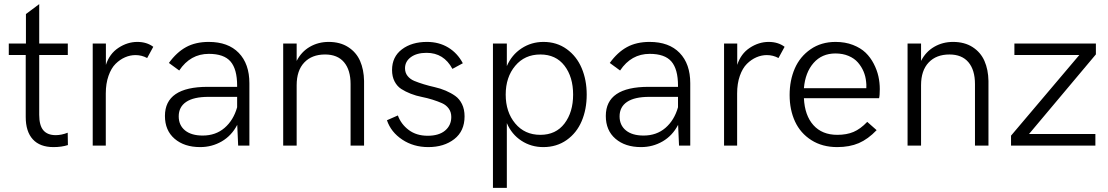

<svg xmlns="http://www.w3.org/2000/svg" viewBox="-20 -696 5299 918"><path d="M235.8 7.3Q170.9 7.3 137 -29.8Q103 -66.9 103 -136.7V-433.1H22V-487.8H104V-628.9L167.5 -676.3V-487.8H304.2V-433.1H167.5V-147Q167.5 -96.2 187.3 -73Q207 -49.8 246.6 -49.8Q273.9 -49.8 303.7 -61.5L304.7 -2.4Q274.4 7.3 235.8 7.3Z M423.3 0V-487.8H486.3V-385.7Q503.4 -439 546.4 -467.3Q589.4 -495.6 636.7 -495.6Q681.6 -495.6 712.9 -472.2L683.6 -418.5Q657.7 -432.6 627.9 -432.6Q602.5 -432.6 578.1 -422.1Q553.7 -411.6 532.7 -390.9Q511.7 -370.1 498.8 -333.3Q485.8 -296.4 485.8 -249V0Z M978 -495.6Q1070.8 -495.6 1121.6 -443.1Q1172.4 -390.6 1172.4 -297.9V0H1118.7L1114.3 -99.1Q1087.4 -47.4 1040.3 -20Q993.2 7.3 937 7.3Q861.3 7.3 814.9 -32.5Q768.6 -72.3 768.6 -141.6Q768.6 -280.8 973.1 -280.8H1113.8V-286.6Q1113.8 -365.2 1082.3 -401.9Q1050.8 -438.5 978.5 -438.5Q890.1 -438.5 836.9 -358.9L787.6 -395Q824.2 -445.8 869.6 -470.7Q915 -495.6 978 -495.6ZM949.2 -47.9Q1011.2 -47.9 1053.7 -84.5Q1096.2 -121.1 1113.8 -183.1V-232.9H976.6Q905.8 -232.9 870.1 -208.7Q834.5 -184.6 834.5 -139.6Q834.5 -97.2 864.7 -72.5Q895 -47.9 949.2 -47.9Z M1334 0V-487.8H1398.4V-404.8Q1420.9 -448.7 1461.4 -472.2Q1502 -495.6 1551.3 -495.6Q1606.4 -495.6 1645 -470.7Q1683.6 -445.8 1701.7 -404.5Q1719.7 -363.3 1720.7 -309.1V0H1656.2V-293.9Q1656.2 -361.3 1625 -398.4Q1593.8 -435.5 1534.2 -435.5Q1471.2 -435.5 1434.8 -397.2Q1398.4 -358.9 1398.4 -288.6V0Z M2027.8 7.3Q1957 7.3 1903.1 -28.6Q1849.1 -64.5 1830.1 -121.1L1882.3 -144Q1897.5 -102.1 1934.3 -74.5Q1971.2 -46.9 2024.9 -46.9Q2078.6 -46.9 2108.2 -71.8Q2137.7 -96.7 2137.7 -136.7Q2137.7 -160.2 2125.5 -177Q2113.3 -193.8 2093.5 -202.6Q2073.7 -211.4 2048.1 -219.5Q2022.5 -227.5 1996.1 -232.7Q1969.7 -237.8 1944.1 -247.8Q1918.5 -257.8 1898.7 -270.5Q1878.9 -283.2 1866.7 -306.4Q1854.5 -329.6 1854.5 -361.3Q1854.5 -424.3 1901.6 -460Q1948.7 -495.6 2021.5 -495.6Q2078.6 -495.6 2122.8 -469Q2167 -442.4 2192.9 -393.6L2143.1 -366.7Q2102.1 -443.4 2019.5 -443.4Q1972.7 -443.4 1944.6 -422.9Q1916.5 -402.3 1916.5 -369.6Q1916.5 -348.1 1928.7 -332.8Q1940.9 -317.4 1960.9 -309.1Q1981 -300.8 2006.6 -293Q2032.2 -285.2 2058.8 -279.3Q2085.4 -273.4 2111.1 -262.5Q2136.7 -251.5 2156.7 -237.3Q2176.8 -223.1 2189 -198.2Q2201.2 -173.3 2201.2 -139.6Q2201.2 -69.3 2152.1 -31Q2103 7.3 2027.8 7.3Z M2336.9 202.1V-487.8H2403.3V-379.9Q2426.3 -433.6 2473.4 -464.6Q2520.5 -495.6 2578.6 -495.6Q2642.1 -495.6 2689.7 -461.2Q2737.3 -426.8 2761.2 -370.1Q2785.2 -313.5 2785.2 -243.7Q2785.2 -173.3 2761.2 -116.9Q2737.3 -60.5 2689.5 -26.6Q2641.6 7.3 2577.6 7.3Q2519.5 7.3 2472.9 -23.2Q2426.3 -53.7 2403.3 -107.4V202.1ZM2563.5 -51.3Q2637.7 -51.3 2679 -105.5Q2720.2 -159.7 2720.2 -243.7Q2720.2 -328.1 2679 -381.8Q2637.7 -435.5 2563.5 -435.5Q2488.8 -435.5 2443.4 -381.3Q2397.9 -327.1 2397.9 -243.7Q2397.9 -160.2 2443.4 -105.7Q2488.8 -51.3 2563.5 -51.3Z M3085.9 -495.6Q3178.7 -495.6 3229.5 -443.1Q3280.3 -390.6 3280.3 -297.9V0H3226.6L3222.2 -99.1Q3195.3 -47.4 3148.2 -20Q3101.1 7.3 3044.9 7.3Q2969.2 7.3 2922.9 -32.5Q2876.5 -72.3 2876.5 -141.6Q2876.5 -280.8 3081.1 -280.8H3221.7V-286.6Q3221.7 -365.2 3190.2 -401.9Q3158.7 -438.5 3086.4 -438.5Q2998 -438.5 2944.8 -358.9L2895.5 -395Q2932.1 -445.8 2977.5 -470.7Q3022.9 -495.6 3085.9 -495.6ZM3057.1 -47.9Q3119.1 -47.9 3161.6 -84.5Q3204.1 -121.1 3221.7 -183.1V-232.9H3084.5Q3013.7 -232.9 2978 -208.7Q2942.4 -184.6 2942.4 -139.6Q2942.4 -97.2 2972.7 -72.5Q3002.9 -47.9 3057.1 -47.9Z M3441.9 0V-487.8H3504.9V-385.7Q3522 -439 3564.9 -467.3Q3607.9 -495.6 3655.3 -495.6Q3700.2 -495.6 3731.4 -472.2L3702.1 -418.5Q3676.3 -432.6 3646.5 -432.6Q3621.1 -432.6 3596.7 -422.1Q3572.3 -411.6 3551.3 -390.9Q3530.3 -370.1 3517.3 -333.3Q3504.4 -296.4 3504.4 -249V0Z M3982.9 7.3Q3911.6 7.3 3859.4 -25.9Q3807.1 -59.1 3781.2 -115Q3755.4 -170.9 3755.4 -241.7Q3755.4 -311.5 3780 -368.4Q3804.7 -425.3 3855.5 -460.4Q3906.2 -495.6 3975.1 -495.6Q4021 -495.6 4058.1 -481.2Q4095.2 -466.8 4118.7 -444.1Q4142.1 -421.4 4157.7 -391.1Q4173.3 -360.8 4179.9 -330.8Q4186.5 -300.8 4186.5 -270Q4186.5 -239.3 4183.1 -226.6H3823.7Q3827.6 -144 3869.1 -97.7Q3910.6 -51.3 3983.4 -51.3Q4027.8 -51.3 4060.8 -65.2Q4093.8 -79.1 4126.5 -113.3L4171.4 -73.7Q4130.4 -30.8 4086.2 -11.7Q4042 7.3 3982.9 7.3ZM3823.7 -274.4H4122.1Q4123 -293 4121.1 -305.2Q4118.7 -331.1 4108.9 -354.2Q4099.1 -377.4 4082 -397.2Q4064.9 -417 4037.1 -428.7Q4009.3 -440.4 3974.6 -440.4Q3909.7 -440.4 3869.9 -395Q3830.1 -349.6 3823.7 -274.4Z M4319.3 0V-487.8H4383.8V-404.8Q4406.2 -448.7 4446.8 -472.2Q4487.3 -495.6 4536.6 -495.6Q4591.8 -495.6 4630.4 -470.7Q4668.9 -445.8 4687 -404.5Q4705.1 -363.3 4706.1 -309.1V0H4641.6V-293.9Q4641.6 -361.3 4610.4 -398.4Q4579.1 -435.5 4519.5 -435.5Q4456.5 -435.5 4420.2 -397.2Q4383.8 -358.9 4383.8 -288.6V0Z M5219.7 -487.8V-436L4899.9 -55.2H5217.3V0H4814V-47.4L5140.6 -433.1H4830.1V-487.8Z"/></svg>

Font: HK Grotesk Legacy
Style: Regular
Weight: 400
Designer: Alfredo Marco Pradil
Foundry: Hanken Design Co.
Version: Version 2.022;PS 002.022;hotconv 1.0.88;makeotf.lib2.5.64775